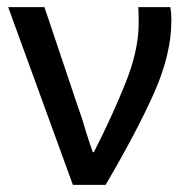

<svg xmlns="http://www.w3.org/2000/svg" viewBox="-20 -506 527 540"><path d="M198 -209Q211 -174 222 -135Q234 -97 241 -78H244Q296 -180 333 -272.5Q370 -365 370 -440Q370 -471 369 -486H459Q462 -470 462 -449Q462 -354 413.5 -245Q365 -136 277 14H185L3 -486H105Z"/></svg>

Font: LINE Seed Sans KR Regular
Style: Regular
Weight: 400
Designer: LINE VX Design & Sandoll Inc & Dalton Maag Ltd
Foundry: Sandoll Inc.
Version: Version 1.000